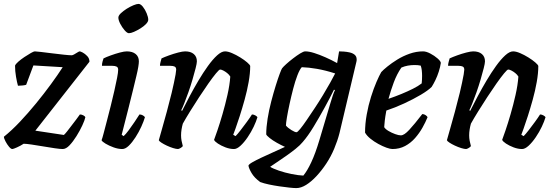

<svg xmlns="http://www.w3.org/2000/svg" viewBox="-30 -763 2834 983"><path d="M33 0Q26 0 16 -12Q6 -24 -2 -39.5Q-10 -55 -10 -63Q30 -95 72 -139.5Q114 -184 154.5 -233.5Q195 -283 230.5 -331.5Q266 -380 291 -419L141 -428L104 -329Q99 -327 86.5 -325.5Q74 -324 62 -324Q57 -341 52 -370Q47 -399 47 -427Q50 -435 63.5 -447Q77 -459 95 -471Q113 -483 128 -491.5Q143 -500 148 -500Q155 -500 180 -497Q205 -494 237 -490Q269 -486 297 -483Q325 -480 337 -480Q342 -480 350.5 -485Q359 -490 367 -495Q375 -500 378 -500Q382 -500 393.5 -494Q405 -488 416.5 -476Q428 -464 428 -447L151 -94L297 -72Q303 -77 314 -91Q325 -105 337.5 -121.5Q350 -138 361.5 -153Q373 -168 379 -177Q388 -177 396.5 -172.5Q405 -168 407 -163Q404 -148 391.5 -121Q379 -94 361.5 -66Q344 -38 326 -19Q308 0 291 0Q278 0 250.5 -4Q223 -8 191 -13.5Q159 -19 131.5 -23Q104 -27 91 -27Q76 -17 57 -8.5Q38 0 33 0Z M596 0Q575 0 551.5 -8.5Q528 -17 510.5 -27.5Q493 -38 490 -45Q494 -55 501 -82Q508 -109 517.5 -145Q527 -181 537 -221Q547 -261 555.5 -298.5Q564 -336 569.5 -364.5Q575 -393 575 -406Q575 -418 567 -422Q559 -426 545 -426H492Q492 -437 495 -448Q498 -459 500 -464Q514 -471 537.5 -479.5Q561 -488 583.5 -494Q606 -500 619 -500Q648 -500 664.5 -486.5Q681 -473 681 -449Q681 -439 678 -420.5Q675 -402 668 -373Q661 -344 651 -302.5Q641 -261 626.5 -204Q612 -147 593 -73L603 -66Q614 -76 628.5 -95.5Q643 -115 658.5 -138Q674 -161 684 -177Q693 -177 701 -172.5Q709 -168 712 -163Q706 -142 693.5 -114.5Q681 -87 664 -60.5Q647 -34 629.5 -17Q612 0 596 0ZM630 -593Q621 -593 608 -608Q595 -623 585.5 -641.5Q576 -660 576 -673Q576 -683 588.5 -695Q601 -707 618.5 -718Q636 -729 653 -736Q670 -743 679 -743Q690 -743 701.5 -728.5Q713 -714 721 -694.5Q729 -675 729 -662Q729 -652 717.5 -640Q706 -628 689 -617.5Q672 -607 656 -600Q640 -593 630 -593Z M882 0Q872 0 856 -5Q840 -10 824 -17.5Q808 -25 796.5 -32.5Q785 -40 783 -45Q789 -67 800 -105Q811 -143 824 -191Q837 -239 849 -288Q855 -314 860.5 -339Q866 -364 869 -382Q872 -400 872 -406Q872 -418 864.5 -422Q857 -426 842 -426H789Q789 -435 792 -446Q795 -457 797 -464Q812 -471 835.5 -479.5Q859 -488 882 -494Q905 -500 918 -500Q946 -500 962 -486.5Q978 -473 978 -449Q978 -439 971.5 -413.5Q965 -388 955.5 -355.5Q946 -323 934.5 -290.5Q923 -258 913 -233Q903 -208 898 -199L902 -195Q919 -229 940.5 -269.5Q962 -310 986 -350.5Q1010 -391 1034.5 -425Q1059 -459 1081.5 -479.5Q1104 -500 1122 -500Q1137 -500 1158 -491Q1179 -482 1200 -469Q1221 -456 1235.5 -443.5Q1250 -431 1251 -425Q1251 -388 1243 -343Q1235 -298 1222.5 -253Q1210 -208 1197.5 -169Q1185 -130 1175.5 -104Q1166 -78 1164 -73L1176 -66Q1186 -76 1201.5 -96Q1217 -116 1233.5 -138.5Q1250 -161 1260 -177Q1269 -177 1277.5 -172Q1286 -167 1288 -163Q1282 -142 1269 -114.5Q1256 -87 1238 -60.5Q1220 -34 1201.5 -17Q1183 0 1168 0Q1147 0 1124.5 -8.5Q1102 -17 1085.5 -28Q1069 -39 1066 -47Q1071 -60 1083 -95Q1095 -130 1109 -178Q1123 -226 1134.5 -277Q1146 -328 1149 -371Q1143 -381 1133 -389Q1123 -397 1113 -402Q1103 -407 1097 -407Q1092 -407 1075.5 -387Q1059 -367 1036.5 -335Q1014 -303 989.5 -265.5Q965 -228 943 -192.5Q921 -157 906 -130Q902 -116 899.5 -100.5Q897 -85 897 -70Q897 -56 899.5 -42.5Q902 -29 906 -15Q903 -11 896.5 -6.5Q890 -2 882 0Z M1487 200Q1475 200 1451.5 197.5Q1428 195 1400.5 191Q1373 187 1347 181.5Q1321 176 1302 169Q1272 147 1258 123Q1244 99 1242 85Q1244 78 1262.5 67.5Q1281 57 1308.5 44Q1336 31 1367.5 17Q1399 3 1429 -11Q1409 -20 1387.5 -32Q1366 -44 1350.5 -56.5Q1335 -69 1333 -75Q1333 -111 1340 -155Q1347 -199 1358.5 -243Q1370 -287 1381.5 -324Q1393 -361 1402 -385Q1411 -409 1414 -413Q1420 -421 1435.5 -435Q1451 -449 1470.5 -464Q1490 -479 1507 -489.5Q1524 -500 1533 -500Q1552 -500 1579 -491.5Q1606 -483 1636.5 -469.5Q1667 -456 1696 -440L1706 -500Q1715 -500 1730 -499Q1745 -498 1760.5 -494.5Q1776 -491 1786 -482.5Q1796 -474 1796 -459Q1796 -458 1796 -454.5Q1796 -451 1795 -448L1708 -81Q1698 -42 1681 -1.5Q1664 39 1640.5 74.5Q1617 110 1590.5 138.5Q1564 167 1537.5 183.5Q1511 200 1487 200ZM1523 136Q1543 112 1564 67Q1585 22 1605 -45L1661 -233Q1668 -257 1674.5 -276Q1681 -295 1685 -301L1680 -304Q1660 -263 1632 -212Q1604 -161 1575.5 -114Q1547 -67 1520 -36Q1507 -20 1484 -1.5Q1461 17 1436 34.5Q1411 52 1388.5 67Q1366 82 1353 91Q1367 100 1397.5 110.5Q1428 121 1463 128Q1498 135 1523 136ZM1488 -86Q1493 -86 1507 -103Q1521 -120 1540 -148Q1559 -176 1581 -209Q1603 -242 1623.5 -276Q1644 -310 1660.5 -339.5Q1677 -369 1686 -387Q1636 -403 1593 -410.5Q1550 -418 1515 -419Q1504 -407 1492.5 -377Q1481 -347 1471 -308.5Q1461 -270 1452.5 -231Q1444 -192 1439 -162Q1434 -132 1434 -120Q1444 -108 1462 -97Q1480 -86 1488 -86Z M1979 0Q1968 0 1948.5 -7Q1929 -14 1907 -26Q1885 -38 1866.5 -53Q1848 -68 1839 -84Q1839 -129 1847.5 -176.5Q1856 -224 1869.5 -267Q1883 -310 1897.5 -343.5Q1912 -377 1922 -394Q1932 -405 1953.5 -422.5Q1975 -440 2004 -458Q2033 -476 2067 -488Q2101 -500 2136 -500Q2152 -500 2173 -489Q2194 -478 2210 -464Q2226 -450 2227 -441Q2224 -420 2216.5 -396.5Q2209 -373 2199 -352.5Q2189 -332 2180 -318Q2162 -300 2124 -277.5Q2086 -255 2039.5 -233.5Q1993 -212 1948 -197Q1942 -164 1940 -145.5Q1938 -127 1937 -112Q1943 -102 1959 -92.5Q1975 -83 1993 -76.5Q2011 -70 2022 -70Q2031 -70 2041.5 -77Q2052 -84 2065.5 -98.5Q2079 -113 2095.5 -133Q2112 -153 2132 -179Q2141 -179 2149 -173.5Q2157 -168 2159 -163Q2149 -138 2133 -109.5Q2117 -81 2095 -56Q2073 -31 2044 -15.5Q2015 0 1979 0ZM1959 -257Q1994 -269 2025.5 -282Q2057 -295 2084 -308.5Q2111 -322 2129 -336Q2130 -346 2130.5 -355.5Q2131 -365 2131 -374Q2131 -389 2129.5 -402.5Q2128 -416 2124 -427Q2116 -429 2108 -429.5Q2100 -430 2091 -430Q2075 -430 2058 -427Q2041 -424 2025 -417Q2002 -384 1986 -341Q1970 -298 1959 -257Z M2357 0Q2347 0 2331 -5Q2315 -10 2299 -17.5Q2283 -25 2271.5 -32.5Q2260 -40 2258 -45Q2264 -67 2275 -105Q2286 -143 2299 -191Q2312 -239 2324 -288Q2330 -314 2335.5 -339Q2341 -364 2344 -382Q2347 -400 2347 -406Q2347 -418 2339.5 -422Q2332 -426 2317 -426H2264Q2264 -435 2267 -446Q2270 -457 2272 -464Q2287 -471 2310.5 -479.5Q2334 -488 2357 -494Q2380 -500 2393 -500Q2421 -500 2437 -486.5Q2453 -473 2453 -449Q2453 -439 2446.5 -413.5Q2440 -388 2430.5 -355.5Q2421 -323 2409.5 -290.5Q2398 -258 2388 -233Q2378 -208 2373 -199L2377 -195Q2394 -229 2415.5 -269.5Q2437 -310 2461 -350.5Q2485 -391 2509.5 -425Q2534 -459 2556.5 -479.5Q2579 -500 2597 -500Q2612 -500 2633 -491Q2654 -482 2675 -469Q2696 -456 2710.5 -443.5Q2725 -431 2726 -425Q2726 -388 2718 -343Q2710 -298 2697.5 -253Q2685 -208 2672.5 -169Q2660 -130 2650.5 -104Q2641 -78 2639 -73L2651 -66Q2661 -76 2676.5 -96Q2692 -116 2708.5 -138.5Q2725 -161 2735 -177Q2744 -177 2752.5 -172Q2761 -167 2763 -163Q2757 -142 2744 -114.5Q2731 -87 2713 -60.5Q2695 -34 2676.5 -17Q2658 0 2643 0Q2622 0 2599.5 -8.5Q2577 -17 2560.5 -28Q2544 -39 2541 -47Q2546 -60 2558 -95Q2570 -130 2584 -178Q2598 -226 2609.5 -277Q2621 -328 2624 -371Q2618 -381 2608 -389Q2598 -397 2588 -402Q2578 -407 2572 -407Q2567 -407 2550.5 -387Q2534 -367 2511.5 -335Q2489 -303 2464.5 -265.5Q2440 -228 2418 -192.5Q2396 -157 2381 -130Q2377 -116 2374.5 -100.5Q2372 -85 2372 -70Q2372 -56 2374.5 -42.5Q2377 -29 2381 -15Q2378 -11 2371.5 -6.5Q2365 -2 2357 0Z"/></svg>

Font: Texturina 12pt SemiBold
Style: Italic
Weight: 600
Italic angle: -11°
Version: Version 1.002